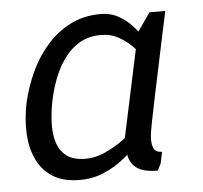

<svg xmlns="http://www.w3.org/2000/svg" viewBox="-43 -553 641 606"><g transform="rotate(-5 277.5 -250.0)"><path d="M433.7 0Q389.7 0 368.4 -15Q347.2 -30 342.5 -57Q337.8 -84 343.1 -119.5Q348.3 -155 357.3 -196L369.2 -250H448.3L437.3 -196Q428.5 -156 423.4 -124.6Q418.3 -93.2 424.4 -75.6Q430.5 -58 452.5 -58L444.5 -20.8ZM409.3 -440 486.3 -430 412.5 -80 329.3 -65ZM409.3 -440 451.3 -500H501.3L486.3 -430ZM389.7 -153.3 414.7 -145Q414.7 -145 404.6 -129.5Q394.5 -114 375.1 -91.2Q355.7 -68.5 327.8 -45.8Q299.8 -23 264.2 -7.5Q228.7 8 186.7 8L210.8 -57Q242.2 -57 273.5 -71.5Q304.8 -86 331.2 -105.2Q357.5 -124.3 373.6 -138.8Q389.7 -153.3 389.7 -153.3ZM430.3 -346.7Q430.3 -346.7 420.3 -361.2Q410.3 -375.7 392.3 -394.3Q374.3 -413 349.1 -427.5Q323.8 -442 292.5 -442L296.7 -508Q329.7 -508 356.1 -492.5Q382.5 -477 401.6 -454.2Q420.7 -431.5 433.3 -408.8Q446 -386 452.3 -370.5Q458.7 -355 458.7 -355ZM292.5 -442Q253.7 -442 225.2 -425.7Q196.7 -409.3 176.2 -381.2Q155.7 -353.2 142.5 -319.2Q129.3 -285.3 122 -250Q114.8 -214.7 113.3 -180.2Q111.8 -145.8 120.3 -117.8Q128.8 -89.7 150.4 -73.3Q172 -57 210.8 -57L186.7 8Q133 8 99.7 -14Q66.3 -36 49.7 -73Q33 -110 31.5 -156Q30 -202 40 -250Q51 -298 72 -344Q93 -390 125.2 -427Q157.3 -464 200.2 -486Q243 -508 296.7 -508Z"/></g></svg>

Font: Epunda Sans Light
Style: Italic
Weight: 300
Italic angle: -12.0243°
Designer: Simon Atzbach
Foundry: typofactur
Version: Version 2.204